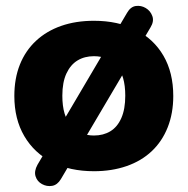

<svg xmlns="http://www.w3.org/2000/svg" viewBox="-20 -574 642 656"><path d="M301 11Q219 11 158 -20Q97 -51 63 -109Q29 -167 29 -246Q29 -306 48 -353.5Q67 -401 103 -434.5Q139 -468 189 -485.5Q239 -503 301 -503Q383 -503 444 -472Q505 -441 538.5 -383.5Q572 -326 572 -246Q572 -187 553 -139Q534 -91 498.5 -57.5Q463 -24 412.5 -6.5Q362 11 301 11ZM301 -111Q333 -111 357 -125.5Q381 -140 394.5 -170.5Q408 -201 408 -247Q408 -316 378.5 -349Q349 -382 301 -382Q269 -382 245 -367.5Q221 -353 207 -323Q193 -293 193 -247Q193 -177 223.5 -144Q254 -111 301 -111ZM188 38Q176 58 158 61Q140 64 123.5 55Q107 46 101.5 28.5Q96 11 108 -11L414 -530Q426 -551 444 -553.5Q462 -556 478 -546.5Q494 -537 500.5 -519Q507 -501 494 -480Z"/></svg>

Font: Nunito ExtraLight Black
Style: Regular
Weight: 900
Version: Version 3.602